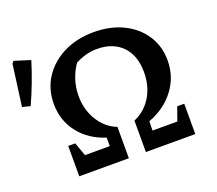

<svg xmlns="http://www.w3.org/2000/svg" viewBox="-113 -820 1101 975"><g transform="rotate(-20 437.5 -332.5)"><path d="M159 0V-164H197L223 -91H357V-137Q268 -165 215.5 -232Q163 -299 163 -389Q163 -469 203.5 -530.5Q244 -592 315 -627.5Q386 -663 477 -663Q567 -663 635.5 -629.5Q704 -596 743 -536.5Q782 -477 782 -400Q782 -312 730 -243Q678 -174 589 -141L588 -91H722L748 -164H786V0H519V-170Q579 -195 614 -252Q649 -309 649 -385Q649 -475 599.5 -526Q550 -577 463 -577Q432 -577 402 -568.5Q372 -560 346 -546Q323 -514 309 -472Q295 -430 295 -385Q295 -309 331.5 -250.5Q368 -192 426 -170H427V0ZM49 -419 6 -430 36 -654 46 -665 132 -638Q115 -582 94 -527Q73 -472 49 -419Z"/></g></svg>

Font: Piazzolla SemiBold
Style: Regular
Weight: 600
Designer: Juan Pablo del Peral
Foundry: Huerta Tipografica
Version: Version 1.330